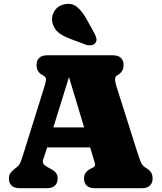

<svg xmlns="http://www.w3.org/2000/svg" viewBox="-20 -991 853 1011"><path d="M190.5 -320H502.5V-215H190.5ZM283.5 -51Q283.5 -27.5 269.5 -13.8Q255.5 0 226 0H84.5Q55 0 41 -13.8Q27 -27.5 27 -51Q27 -66.5 33.8 -77.8Q40.5 -89 56 -101L67 -109.5Q76.5 -116.5 82.8 -126.2Q89 -136 100 -171L214.5 -537Q223 -563.5 222 -575.5Q221 -587.5 202 -597Q187 -605 179.8 -618Q172.5 -631 172.5 -649Q172.5 -672.5 186.5 -686.2Q200.5 -700 230 -700H573Q602.5 -700 616.5 -686.2Q630.5 -672.5 630.5 -649Q630.5 -629.5 622.2 -616.5Q614 -603.5 597.5 -594.5Q586.5 -588.5 586 -575.2Q585.5 -562 592 -540L697.5 -207Q712 -161.5 720.5 -140Q729 -118.5 745.5 -109Q767.5 -96 775.5 -83.2Q783.5 -70.5 783.5 -51Q783.5 -27.5 769.5 -13.8Q755.5 0 726 0H480Q450 0 436.2 -13.8Q422.5 -27.5 422.5 -51Q422.5 -69 430.8 -81Q439 -93 455.5 -101.5L471.5 -110Q483.5 -116.5 480.2 -129.2Q477 -142 468.5 -169L336 -609L350 -607L221.5 -193Q214 -169 208.5 -154.8Q203 -140.5 207.8 -130.5Q212.5 -120.5 234.5 -108.5L250.5 -100Q265.5 -92 274.5 -80.8Q283.5 -69.5 283.5 -51ZM436.5 -889 477 -816Q484.5 -802 487.5 -789Q490.5 -776 482 -764.5Q474 -754.5 459 -752.8Q444 -751 429.5 -756.5L350 -786.5Q307.5 -802.5 286.2 -821Q265 -839.5 256.5 -869Q248.5 -899.5 264.2 -928.8Q280 -958 315 -967.5Q356.5 -978 385 -954.8Q413.5 -931.5 436.5 -889Z"/></svg>

Font: Fraunces SuperSoft Wonky
Style: Regular
Weight: 900
Version: Version 1.000;[b76b70a41]